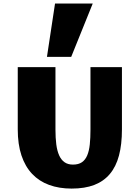

<svg xmlns="http://www.w3.org/2000/svg" viewBox="-20 -1080 811 1114"><path d="M395.5 14.2Q322.8 14.2 264.9 -7.1Q207 -28.3 166.5 -71Q126 -113.8 104.5 -178.2Q83 -242.7 83 -329.1V-690.4H301.8V-328.1Q301.8 -279.8 306.6 -242.2Q311.5 -204.6 323.2 -178.5Q335 -152.3 354.5 -138.7Q374 -125 403.3 -125Q435.5 -125 455.3 -138.7Q475.1 -152.3 486.1 -178.5Q497.1 -204.6 501 -242.2Q504.9 -279.8 504.9 -328.1V-690.4H687.5V-329.1Q687.5 -242.2 670.4 -177.7Q653.3 -113.3 617.4 -70.6Q581.5 -27.8 526.6 -6.8Q471.7 14.2 395.5 14.2ZM252.4 -750 299.3 -1059.6H518.1L393.1 -750Z"/></svg>

Font: Candal
Style: Regular
Weight: 400
Designer: vernon adams
Foundry: vernon adams
Version: Version 1.000